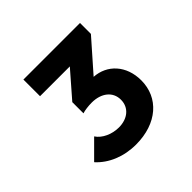

<svg xmlns="http://www.w3.org/2000/svg" viewBox="-106 -788 547 547"><g transform="rotate(-45 167.5 -515.0)"><path d="M150 -336C235 -336 290 -385 290 -455C290 -515 252 -555 201 -558L282 -650V-694H54V-627H174L107 -550V-505C116 -508 132 -510 145 -510C184 -510 210 -489 210 -457C210 -425 185 -405 150 -405C123 -405 95 -417 82 -437L30 -385C58 -354 101 -336 150 -336Z"/></g></svg>

Font: Outfit
Style: Regular
Weight: 400
Designer: Rodrigo Fuenzalida
Foundry: fragTYPE
Version: Version 1.100;gftools[0.9.27]